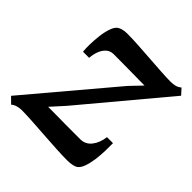

<svg xmlns="http://www.w3.org/2000/svg" viewBox="-163 -692 833 833"><g transform="rotate(45 253.0 -276.0)"><path d="M370.5 -457Q357 -457 336.2 -457.2Q315.5 -457.5 291.8 -457.8Q268 -458 245 -458.2Q222 -458.5 204 -458.5Q186 -458.5 177 -458.5Q157.5 -457.5 144.5 -445.2Q131.5 -433 124.2 -413.5Q117 -394 115.5 -372H78Q76 -388.5 76.5 -415.2Q77 -442 80.5 -470.5Q84 -499 92 -521.8Q100 -544.5 113 -553Q118.5 -556.5 130 -560Q141.5 -563.5 159.5 -563.5Q187 -563.5 225 -561.2Q263 -559 303.5 -556Q344 -553 380.2 -550.8Q416.5 -548.5 439 -548.5Q454.5 -548.5 467.2 -552Q480 -555.5 490 -564.5L514 -538L195.5 -157.5L140 -96Q160 -96 186.2 -95.8Q212.5 -95.5 240.5 -95.2Q268.5 -95 294 -95Q319.5 -95 338 -95Q369.5 -95 389.2 -120Q409 -145 413.5 -183.5H450.5Q451 -164 450.2 -136.8Q449.5 -109.5 445.8 -81.5Q442 -53.5 434.2 -31.5Q426.5 -9.5 413 0Q406.5 4 393.8 7Q381 10 362.5 10Q334.5 10 294 7.8Q253.5 5.5 210.5 2.5Q167.5 -0.5 130 -2.8Q92.5 -5 70.5 -5Q58 -5 44 -1.5Q30 2 20 11L-7.5 -16L319 -403Z"/></g></svg>

Font: Merriweather 24pt SemiBold
Style: Italic
Weight: 600
Italic angle: -7.8°
Version: Version 2.101